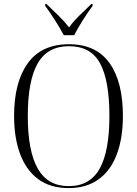

<svg xmlns="http://www.w3.org/2000/svg" viewBox="-20 -951 702 981"><path d="M331 10Q237 10 175.5 -35.5Q114 -81 83 -163.5Q52 -246 52 -359Q52 -531 122 -628Q192 -725 332 -725Q471 -725 539.5 -629Q608 -533 608 -358Q608 -246 577 -163Q546 -80 484 -35Q422 10 331 10ZM331 0Q439 0 489 -89Q539 -178 539 -358Q539 -539 491.5 -627Q444 -715 332 -715Q223 -715 172.5 -627Q122 -539 122 -358Q122 -179 173 -89.5Q224 0 331 0ZM306 -771Q288 -805 261 -847.5Q234 -890 211 -921V-931H217Q246 -903 277.5 -872.5Q309 -842 333 -811Q355 -842 386 -872Q417 -902 447 -931H453V-921Q430 -890 403 -847.5Q376 -805 359 -771Z"/></svg>

Font: Noto Serif Display SemiCondensed Light
Style: Regular
Weight: 300
Width: 4
Designer: Monotype Design Team
Foundry: Monotype Imaging Inc.
Version: Version 2.009